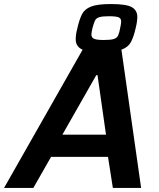

<svg xmlns="http://www.w3.org/2000/svg" viewBox="-55 -931 786 951"><path d="M-35 0 356 -688H546L644 0H504L480 -154H198L110 0ZM254 -264H470L428 -559H422ZM449 -673.5Q372.2 -673.5 346.1 -688.9Q320 -704.2 320 -736Q320 -748.3 322 -762.1Q324.1 -775.9 328.2 -791.3Q337.4 -832.2 350.2 -858.8Q363 -885.4 395.2 -898.2Q427.5 -911 494 -911Q571.9 -911 598.5 -895.2Q625.1 -879.3 625.1 -847.6Q625.1 -835.3 623 -821.5Q621 -807.6 616.9 -791.3Q607.7 -750.3 594.4 -724.2Q581.1 -698.1 548.8 -685.8Q516.6 -673.5 449 -673.5ZM459.2 -732.9Q494 -732.9 509.4 -738Q524.8 -743.1 530.4 -755.9Q536 -768.7 540.1 -791.3Q542.2 -802.5 543.7 -810.2Q545.2 -817.9 545.2 -825Q545.2 -839.4 533 -845Q520.7 -850.6 483.8 -850.6Q451 -850.6 435.7 -845.5Q420.3 -840.4 414.7 -827.6Q409.1 -814.8 402.9 -791.3Q400.9 -782 399.3 -773.9Q397.8 -765.7 397.8 -759.5Q397.8 -745.2 410.6 -739Q423.4 -732.9 459.2 -732.9Z"/></svg>

Font: Saira SemiBold
Style: Italic
Weight: 600
Italic angle: -12°
Designer: Hector Gatti with collaboration of the Omnibus-Type team
Foundry: Omnibus-Type
Version: Version 1.100; ttfautohint (v1.8.3)